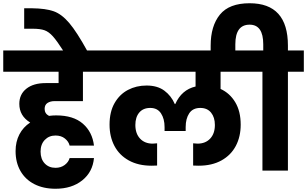

<svg xmlns="http://www.w3.org/2000/svg" viewBox="-37 -1051 1892 1183"><path d="M300 -428Q273 -428 255.5 -416.5Q238 -405 238 -380Q238 -351 265 -337Q286 -340 309 -340Q415 -340 473.5 -289Q532 -238 542 -154H392Q386 -179 363 -197.5Q340 -216 305 -216Q265 -216 239 -189Q213 -162 213 -117Q213 -71 238.5 -44Q264 -17 305 -17Q338 -17 361.5 -34.5Q385 -52 392 -77H542Q534 9 469.5 60.5Q405 112 305 112Q230 112 174.5 83.5Q119 55 89 2.5Q59 -50 59 -120Q59 -178 82.5 -223Q106 -268 149 -296Q82 -337 82 -411Q82 -470 125.5 -504.5Q169 -539 244 -539H324V-609H-17V-740H602V-609H474V-428Z M355 -735Q314 -799 289 -827Q264 -855 237.5 -864.5Q211 -874 164 -874H112V-1000H161Q245 -999 294 -981.5Q343 -964 389.5 -909.5Q436 -855 502 -735Z M1322 -609V-503Q1379 -477 1412.5 -421Q1446 -365 1446 -283Q1446 -209 1416 -152Q1386 -95 1327.5 -62.5Q1269 -30 1187 -30Q1167 -30 1153 -31V-168L1180 -166Q1229 -166 1258 -197Q1287 -228 1287 -281Q1287 -328 1263.5 -357Q1240 -386 1197 -386Q1151 -386 1129 -353Q1107 -320 1107 -268V-244H977V-268Q977 -319 955 -352.5Q933 -386 889 -386Q845 -386 821 -357.5Q797 -329 797 -281Q797 -228 826 -197Q855 -166 904 -166L931 -168V-31Q917 -30 897 -30Q815 -30 756.5 -62.5Q698 -95 668 -152Q638 -209 638 -283Q638 -362 669 -416Q700 -470 751.5 -497Q803 -524 866 -524Q933 -524 975.5 -492.5Q1018 -461 1040 -410H1043Q1082 -498 1168 -518V-609H568V-740H1516V-609Z M1835 -740V-609H1737V0H1580V-609H1482V-740H1585V-778Q1585 -899 1501 -899Q1413 -899 1413 -778V-705H1261V-770Q1261 -891 1318 -961Q1375 -1031 1501 -1031Q1737 -1031 1737 -770V-740Z"/></svg>

Font: Fz Poppins
Style: Bold
Weight: 700
Designer: Ninad Kale (Devanagari), Jonny Pinhorn (Latin)
Foundry: Indian Type Foundry
Version: Vit hóa bi Vntype.Com & FontZin.Com